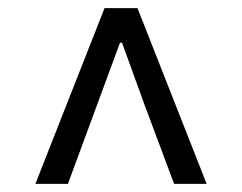

<svg xmlns="http://www.w3.org/2000/svg" viewBox="-20 -769 595 472"><path d="M237 -749H318L488 -317H408L334 -515L280 -664H275L147 -317H67Z"/></svg>

Font: `nÑOSR
Style: Regular
Weight: 400
Designer: Ryoko NISHIZUKA ¬âXZm¬º[P (kana & ideographs); Paul D. Hunt (Latin, Greek & Cyrillic); Wenlong ZHANG _ e¬á¬ü¬ô (bopomof
Foundry: Adobe Systems Incorporated
Version: Version 1.00 June 24, 2014, initial release